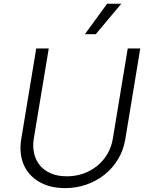

<svg xmlns="http://www.w3.org/2000/svg" viewBox="-20 -984 784 1017"><path d="M92.3 -245.7 171.9 -727.3H238.3L159.1 -250.4Q152.3 -207 161 -170.3Q169.7 -133.5 192.3 -106.9Q214.8 -80.3 250.7 -65.2Q286.6 -50.1 334.2 -50.1Q381.7 -50.1 423.1 -65.2Q464.5 -80.3 496.6 -106.9Q528.8 -133.5 549.9 -170.3Q571 -207 577.8 -250.4L656.6 -727.3H723L643.5 -245.7Q633.9 -187.5 604.9 -139.9Q576 -92.3 533.2 -58.4Q490.4 -24.5 437 -6Q383.5 12.4 324.9 12.4Q244 12.4 186.8 -21.3Q158.4 -38 137.8 -61.1Q117.2 -84.2 105.1 -112.7Q93 -141.3 89.7 -174.9Q86.3 -208.5 92.3 -245.7ZM547.2 -964.1H622.5L487.2 -802.9H429.7Z"/></svg>

Font: Inter P Light
Style: Italic
Weight: 300
Italic angle: 9.39999°
Designer: Rasmus Andersson
Foundry: rsms
Version: Version 3.018;git-588b23468